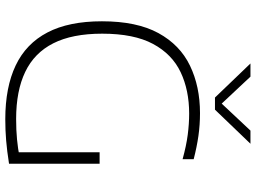

<svg xmlns="http://www.w3.org/2000/svg" viewBox="-143 -841 990 744"><g transform="rotate(90 352.0 -469.0)"><path d="M442 5.5Q318 5.5 233.5 -34.8Q149 -75 105.8 -157.8Q62.5 -240.5 62.5 -369Q62.5 -504 108.2 -587.8Q154 -671.5 234.5 -710.2Q315 -749 418.5 -749Q464 -749 507.2 -742.8Q550.5 -736.5 597 -724.5V-681.5Q544.5 -696 502 -701.5Q459.5 -707 420.5 -707Q329.5 -707 259.8 -674Q190 -641 150.2 -567Q110.5 -493 110.5 -370Q110.5 -254 147.8 -180.5Q185 -107 258.5 -71.8Q332 -36.5 441 -36.5Q485 -36.5 520.5 -40Q556 -43.5 587 -49.5L570 -27.5V-360H614.5V-9Q563.5 -1 524.2 2.2Q485 5.5 442 5.5ZM358 -807 226 -944.5H277L390 -824H373L486 -944.5H537L405 -807Z"/></g></svg>

Font: Encode Sans SC SemiExpanded ExtraLight
Style: Regular
Weight: 250
Width: 6
Designer: Multiple Designers
Foundry: Impallari Type
Version: Version 3.002